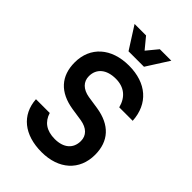

<svg xmlns="http://www.w3.org/2000/svg" viewBox="-301 -1164 1301 1301"><g transform="rotate(45 350.0 -513.0)"><path d="M209 -210H77C86 -68 191 17 357 17C521 17 627 -78 627 -227C627 -357 553 -438 413 -460L320 -474C256 -485 220 -521 220 -574C220 -647 274 -691 362 -691C442 -691 495 -648 515 -570H644C635 -725 529 -817 362 -817C194 -817 86 -721 86 -572C86 -441 160 -360 300 -338L393 -324C457 -313 493 -278 493 -225C493 -152 442 -109 358 -109C279 -109 229 -144 209 -210ZM189 -1043 291 -883H439L541 -1043H431L365 -963L299 -1043Z"/></g></svg>

Font: Martian Mono Std Md
Style: Regular
Weight: 500
Monospace: yes
Designer: Roman Shamin
Foundry: Evil Martians
Version: Version 1.000